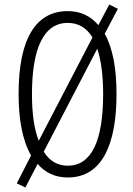

<svg xmlns="http://www.w3.org/2000/svg" viewBox="-20 -773 588 847"><path d="M494 -358C494 -469 478 -560 442 -624L500 -734L462 -753L414 -662C380 -702 336 -724 279 -724C138 -724 62 -602 62 -359C62 -249 78 -156 117 -87L54 36L92 54L146 -50C178 -12 223 10 279 10C433 10 494 -141 494 -358ZM121 -358C121 -560 173 -672 279 -672C326 -672 362 -650 388 -608L151 -152C131 -202 121 -271 121 -358ZM435 -358C435 -150 383 -42 279 -42C234 -42 198 -63 173 -104L409 -558C426 -508 435 -440 435 -358Z"/></svg>

Font: Noto Sans Bengali ExtraCondensed Light
Style: Regular
Weight: 300
Width: 2
Designer: Joana Ranito - Universal Thirst; Jelle Bosma - Monotype Design Team
Foundry: Universal Thirst ehf.
Version: Version 3.000